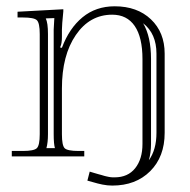

<svg xmlns="http://www.w3.org/2000/svg" viewBox="-20 -492 599 604"><path d="M148.9 -376V-398.9Q148.9 -406.7 150.9 -435.1L124 -434.1Q130.9 -419.9 130.9 -384.8V-69.8Q130.9 -43.5 126 -25.9H152.8Q148.9 -39.1 148.9 -69.8V-213.9ZM430.2 -418.9Q455.1 -377 455.1 -306.2V-39.1Q455.1 -11.7 448.2 12.2Q472.2 -21 472.2 -74.2V-323.2Q472.2 -386.2 430.2 -418.9ZM174.8 -398.9V-376Q174.8 -355 169.9 -345.2V-341.8H174.8Q197.8 -403.3 239.7 -437.7Q281.7 -472.2 340.8 -472.2Q411.6 -472.2 454.8 -431.2Q498 -390.1 498 -323.2V-74.2Q498 1 452.6 46.4Q407.2 91.8 333 91.8Q317.9 91.8 302.2 88.6Q286.6 85.4 272.5 81.1Q258.3 76.7 254.9 76.2L262.2 47.9Q267.1 49.3 276.6 52.2Q286.1 55.2 289.3 55.9Q292.5 56.6 299.3 58.6Q306.2 60.5 308.3 61.3Q310.5 62 315.4 63Q320.3 64 322.5 64.5Q324.7 64.9 328.1 65.4Q331.5 65.9 334.5 65.9Q337.4 65.9 340.8 65.9Q382.3 65.9 405.3 37.1Q428.2 8.3 428.2 -39.1V-306.2Q428.2 -374.5 403.8 -410.2Q379.4 -445.8 333 -445.8Q262.2 -445.8 218.5 -381.8Q174.8 -317.9 174.8 -213.9V-69.8Q174.8 -34.7 183.3 -25.9Q191.9 -17.1 227.1 -17.1H245.1V0H17.1V-17.1H51.8Q86.9 -17.1 95.9 -25.9Q105 -34.7 105 -69.8V-384.8Q105 -419.9 95.9 -428.5Q86.9 -437 51.8 -437H35.2V-455.1L179.2 -462.9V-456.1Q174.8 -413.1 174.8 -398.9Z"/></svg>

Font: FoglihtenNo01
Style: Regular
Weight: 500
Version: Version 0.61